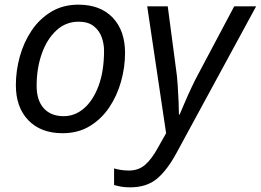

<svg xmlns="http://www.w3.org/2000/svg" viewBox="-20 -563 1118 823"><path d="M248 8Q155 8 101.5 -47.5Q48 -103 48 -198Q48 -260 65 -321Q82 -382 115.5 -432Q149 -482 199.5 -512.5Q250 -543 316 -543Q410 -543 463 -487.5Q516 -432 516 -336Q516 -275 499 -214Q482 -153 448.5 -103Q415 -53 365 -22.5Q315 8 248 8ZM253 -65Q301 -65 340 -98.5Q379 -132 402.5 -195Q426 -258 426 -346Q426 -376 415.5 -404.5Q405 -433 381 -451.5Q357 -470 317 -470Q262 -470 221.5 -432.5Q181 -395 159 -332.5Q137 -270 137 -195Q137 -133 167.5 -99Q198 -65 253 -65ZM538 240Q514 240 498.5 237Q483 234 469 230V159Q483 163 499 165.5Q515 168 533 168Q574 168 602.5 143Q631 118 657 70L692 8L611 -536H699L734 -271Q739 -239 741.5 -200.5Q744 -162 745.5 -127.5Q747 -93 747 -72H750Q757 -88 770.5 -120Q784 -152 800 -186Q816 -220 828 -242L984 -536H1078L738 90Q698 165 653.5 202.5Q609 240 538 240Z"/></svg>

Font: Manna Sans
Style: Italic
Weight: 400
Italic angle: -12°
Designer: Monotype Design Team
Foundry: Monotype Imaging Inc.
Version: Version 2.001.1; ttfautohint (v1.8.2)